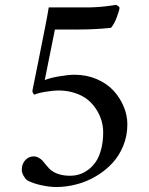

<svg xmlns="http://www.w3.org/2000/svg" viewBox="-20 -749 603 775"><path d="M67.9 -63.5Q67.9 -87.4 82 -102.5Q96.2 -117.7 115.7 -117.7Q126.5 -117.7 136.5 -112.1Q146.5 -106.4 152.1 -99.9Q157.7 -93.3 166 -83Q174.3 -72.8 179.2 -67.9Q209 -39.6 262.7 -39.6Q282.2 -39.6 300.3 -45.2Q318.4 -50.8 336.2 -64Q354 -77.1 367.2 -96.7Q380.4 -116.2 388.4 -146.7Q396.5 -177.2 396.5 -215.3Q396.5 -237.3 390.4 -259.8Q384.3 -282.2 370.4 -304.9Q356.4 -327.6 335.9 -345Q315.4 -362.3 284.2 -373Q252.9 -383.8 215.3 -383.8Q196.8 -383.8 164.8 -378.7Q132.8 -373.5 120.1 -367.2Q117.7 -367.2 115.7 -369.4Q113.8 -371.6 112.3 -375.2Q110.8 -378.9 110.8 -382.8Q119.1 -423.8 135.3 -504.2Q151.4 -584.5 161.6 -636.5Q171.9 -688.5 176.8 -719.2H344.2Q354 -719.2 365 -720Q376 -720.7 385.7 -721.4Q395.5 -722.2 405.3 -723.4Q415 -724.6 422.6 -725.6Q430.2 -726.6 436 -727.5Q441.9 -728.5 445.3 -729L448.7 -729.5Q450.2 -728.5 453.4 -726.6Q456.5 -724.6 458 -723.6Q459.5 -722.7 460.9 -720.9Q462.4 -719.2 462.4 -717.3Q462.4 -709 451.9 -680.7Q441.4 -652.3 428.2 -636.7Q364.7 -629.9 296.9 -629.9H201.7Q160.6 -425.8 160.6 -425.8Q183.6 -435.1 220.5 -441.2Q257.3 -447.3 280.8 -447.3Q329.1 -447.3 370.4 -429.7Q411.6 -412.1 438 -383.3Q464.4 -354.5 479.2 -319.1Q494.1 -283.7 494.1 -247.1Q494.1 -201.7 477.8 -161.1Q461.4 -120.6 433.6 -90.6Q405.8 -60.5 369.1 -38.6Q332.5 -16.6 290.8 -5.4Q249 5.9 206.1 5.9Q181.2 5.9 148.4 -1Q115.7 -7.8 90.8 -20.5Q84 -24.9 75.9 -38.1Q67.9 -51.3 67.9 -63.5Z"/></svg>

Font: Crimson
Style: Regular
Weight: 400
Version: Version 0.8